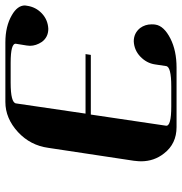

<svg xmlns="http://www.w3.org/2000/svg" viewBox="-2 -652 655 690"><g transform="rotate(-90 325.0 -307.5)"><path d="M89.8 -127.9Q89.8 -136.2 91.8 -153.8L138.2 -460.9Q147 -525.4 194.8 -569.8Q244.1 -615.2 303.2 -615.2H517.1Q575.2 -615.2 615.2 -591.8Q649.9 -571.8 649.9 -544.9Q649.9 -543.9 649.4 -541.5Q648.9 -539.1 648.9 -538.1Q644.5 -505.9 621.1 -483.9Q598.1 -462.4 565.9 -460.9Q536.1 -460.9 519 -483.9Q504.9 -504.9 504.9 -526.9Q504.9 -528.3 505.4 -532.2Q505.9 -536.1 505.9 -538.1L512.2 -577.1Q515.1 -596.2 443.8 -596.2H372.1Q300.8 -596.2 297.9 -577.1L261.2 -327.1H475.1L472.2 -308.1H257.8L217.8 -38.1Q214.8 -19 287.1 -19H358.9Q430.7 -19 432.1 -38.1L438 -77.1Q442.4 -107.9 466.8 -130.9Q489.7 -152.3 521 -153.8Q550.3 -153.8 568.8 -130.9Q582 -112.8 582 -89.8Q582 -80.1 581.1 -76.2Q576.7 -45.4 530.8 -22Q487.3 0 426.8 0H212.9Q152.8 0 118.2 -44.9Q89.8 -80.6 89.8 -127.9Z"/></g></svg>

Font: Hjet
Style: Italic
Weight: 400
Designer: T. Christopher White
Version: Version 1.2